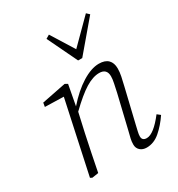

<svg xmlns="http://www.w3.org/2000/svg" viewBox="-182 -877 935 1007"><g transform="rotate(-30 286.0 -373.0)"><path d="M413 12Q389 12 374 -1.5Q359 -15 359 -37Q359 -56 363 -72.5Q367 -89 373 -113L421 -314Q427 -342 432 -365.5Q437 -389 437 -406Q437 -452 391 -452Q353 -452 307.5 -424Q262 -396 195 -331L169 -215Q157 -161 146.5 -107.5Q136 -54 125 0L86 6L75 0L169 -437L56 -440L60 -464L206 -493L222 -484L199 -361Q255 -425 311.5 -460Q368 -495 414 -495Q451 -495 469.5 -476.5Q488 -458 488 -424Q488 -402 483 -378Q478 -354 471 -325L422 -120Q418 -102 414 -85.5Q410 -69 410 -57Q410 -31 438 -31Q480 -31 544 -114L563 -99Q532 -53 494.5 -20.5Q457 12 413 12ZM264 -758 350 -620 488 -758 505 -742 354 -564H329L242 -745Z"/></g></svg>

Font: Source Serif 4 SmText Light
Style: Italic
Weight: 300
Italic angle: -12°
Designer: Frank Grießhammer
Foundry: Adobe
Version: Version 4.005;hotconv 1.1.0;makeotfexe 2.6.0